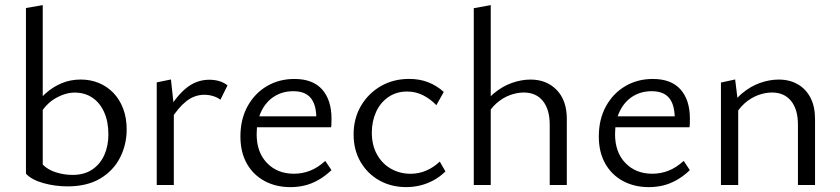

<svg xmlns="http://www.w3.org/2000/svg" viewBox="-20 -737 3345 765"><path d="M248.6 5.6Q199.4 5.6 152.5 -7.5Q105.6 -20.7 83.4 -45L150.3 -81.1Q170.3 -60.8 202.8 -50.4Q235.3 -40.1 269.1 -40.1Q316 -40.1 347.8 -61.7Q379.6 -83.3 395.8 -119.8Q411.9 -156.3 411.9 -200.9Q411.9 -252.6 394.9 -290.2Q377.9 -327.9 347.8 -348Q317.7 -368.1 277.3 -368.1Q240.3 -368.1 200.2 -344.9Q160.1 -321.7 133.3 -272L109.4 -304.2Q132.4 -338.9 161.8 -365Q191.2 -391.1 226.1 -405.6Q261 -420.1 301.9 -420.1Q340.5 -420.1 373.7 -406.4Q407 -392.7 431.8 -366.9Q456.6 -341.2 470.6 -304.4Q484.7 -267.7 484.7 -221.3Q484.7 -160.8 458.3 -109Q431.9 -57.1 379.5 -25.7Q327 5.6 248.6 5.6ZM83.4 -45V-705.1L150.3 -716.6V-81.1Z M604.5 0V-408.8L661.1 -420.4L672.6 -314.8V0ZM660.6 -260.4 644 -285.4Q676.8 -347.6 718.9 -383.5Q761.1 -419.3 814 -419.3Q835.1 -419.3 854 -413.7Q873 -408 886.5 -396.7L858.2 -339.6Q846.6 -348.8 829.4 -354.1Q812.1 -359.4 794.3 -359.4Q755.1 -359.4 722.6 -333.9Q690 -308.3 660.6 -260.4Z M1137.6 8.6Q1079.1 8.6 1033.9 -15.9Q988.7 -40.4 963.3 -85.5Q937.9 -130.7 937.9 -193.1Q937.9 -261.9 966.4 -313.6Q995 -365.3 1043.4 -393.8Q1091.9 -422.4 1153 -422.4Q1226.7 -422.4 1263.8 -380.3Q1300.8 -338.2 1300.8 -264.6Q1300.8 -256.5 1300.6 -247.5Q1300.5 -238.4 1299.2 -229.8H1240.4V-265.2Q1240.4 -319.4 1218.2 -346.5Q1196.1 -373.6 1148.5 -373.6Q1105.4 -373.6 1072.3 -352.5Q1039.2 -331.3 1020.9 -292.9Q1002.6 -254.5 1002.6 -202.4Q1002.6 -130.1 1043.9 -87.5Q1085.1 -44.8 1151 -44.8Q1184.9 -44.8 1215.9 -57Q1246.8 -69.2 1276 -95.9L1300.7 -59.1Q1273.8 -33.7 1246.5 -18.7Q1219.1 -3.6 1192 2.5Q1164.9 8.6 1137.6 8.6ZM976.5 -229.8 985.1 -273.4H1289.8V-229.8Z M1599.1 8.5Q1538.4 8.5 1491 -18.4Q1443.5 -45.3 1416.2 -92.6Q1388.9 -140 1388.9 -201.2Q1388.9 -265 1418.1 -315Q1447.4 -364.9 1497.3 -393.8Q1547.2 -422.6 1610.2 -422.6Q1652.8 -422.6 1687.1 -408.9Q1721.5 -395.2 1748.1 -370.6L1718.7 -318Q1693.6 -343.6 1664.6 -358Q1635.6 -372.3 1602 -372.3Q1558.9 -372.3 1527.1 -350.1Q1495.3 -328 1478.4 -290.9Q1461.5 -253.8 1461.5 -208.3Q1461.5 -158.8 1481.9 -121.9Q1502.3 -84.9 1537.6 -64.8Q1572.9 -44.6 1616.5 -44.6Q1648.4 -44.6 1678 -57.2Q1707.6 -69.8 1732.2 -93.2L1754.8 -54.1Q1732.4 -31.7 1706 -17.9Q1679.7 -4 1652.9 2.2Q1626 8.5 1599.1 8.5Z M2170.3 0V-240.3Q2170.3 -300.7 2143.2 -334.5Q2116.2 -368.4 2066.5 -368.4Q2040.1 -368.4 2011.5 -357.9Q1982.9 -347.3 1957.7 -325.1Q1932.5 -302.8 1914.7 -267.7L1890.8 -290.6Q1913.7 -336.2 1947.5 -364.7Q1981.4 -393.2 2019.6 -406.6Q2057.9 -420 2093.8 -420Q2158 -420 2198.2 -378.4Q2238.4 -336.8 2238.4 -263.4V0ZM1867.7 0V-704.4L1935.3 -716.6V0Z M2565.6 8.6Q2507.1 8.6 2461.9 -15.9Q2416.7 -40.4 2391.3 -85.5Q2365.9 -130.7 2365.9 -193.1Q2365.9 -261.9 2394.4 -313.6Q2423 -365.3 2471.4 -393.8Q2519.9 -422.4 2581 -422.4Q2654.7 -422.4 2691.8 -380.3Q2728.8 -338.2 2728.8 -264.6Q2728.8 -256.5 2728.6 -247.5Q2728.5 -238.4 2727.2 -229.8H2668.4V-265.2Q2668.4 -319.4 2646.2 -346.5Q2624.1 -373.6 2576.5 -373.6Q2533.4 -373.6 2500.3 -352.5Q2467.2 -331.3 2448.9 -292.9Q2430.6 -254.5 2430.6 -202.4Q2430.6 -130.1 2471.9 -87.5Q2513.1 -44.8 2579 -44.8Q2612.9 -44.8 2643.9 -57Q2674.8 -69.2 2704 -95.9L2728.7 -59.1Q2701.8 -33.7 2674.5 -18.7Q2647.1 -3.6 2620 2.5Q2592.9 8.6 2565.6 8.6ZM2404.5 -229.8 2413.1 -273.4H2717.8V-229.8Z M3159.3 0V-240.3Q3159.3 -300.7 3132.2 -334.5Q3105.1 -368.4 3055.4 -368.4Q3029.1 -368.4 3000.4 -357.9Q2971.6 -347.3 2946.6 -325.1Q2921.5 -302.8 2903.4 -267.7L2879.7 -290.6Q2902.7 -336.2 2936.4 -364.7Q2970.1 -393.2 3008.3 -406.6Q3046.6 -420 3082.5 -420Q3125.9 -420 3158.5 -401.3Q3191 -382.6 3209.2 -347.7Q3227.4 -312.8 3227.4 -263.4V0ZM2852.5 0V-408.1L2909.1 -420.4L2921.3 -321.3V0Z"/></svg>

Font: Ysabeau
Style: Bold
Weight: 700
Designer: Christian Thalmann (Catharsis Fonts)
Version: Version 2.000;gftools[0.9.27.dev2+g8671c4b]